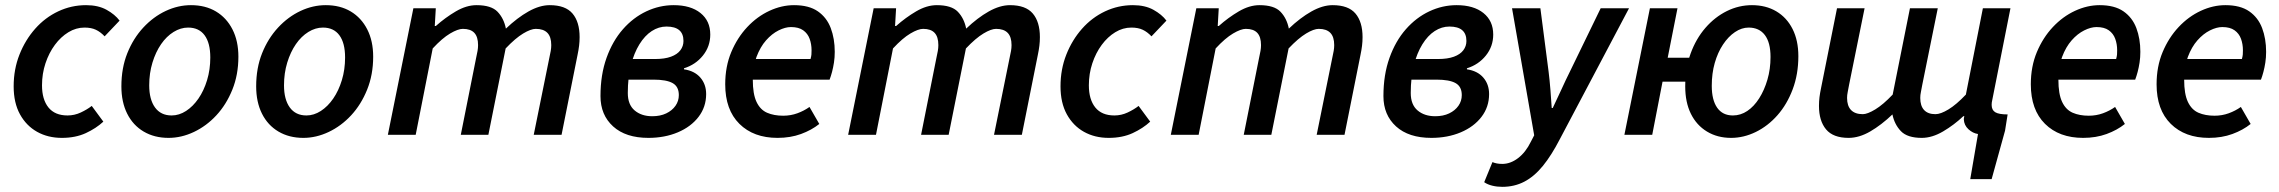

<svg xmlns="http://www.w3.org/2000/svg" viewBox="-20 -523 8843 745"><path d="M220 12Q166 12 124 -11.5Q82 -35 57.5 -79.5Q33 -124 33 -188Q33 -254 55.5 -311Q78 -368 116.5 -411.5Q155 -455 206 -479Q257 -503 314 -503Q361 -503 393.5 -485Q426 -467 444 -443L386 -382Q370 -399 352 -407.5Q334 -416 308 -416Q275 -416 245.5 -398Q216 -380 193 -349Q170 -318 156.5 -277.5Q143 -237 143 -192Q143 -137 168 -106Q193 -75 242 -75Q269 -75 293.5 -86.5Q318 -98 336 -112L381 -51Q353 -25 313 -6.5Q273 12 220 12Z M634 12Q579 12 537.5 -12.5Q496 -37 473.5 -82Q451 -127 451 -188Q451 -259 474 -316.5Q497 -374 536 -416Q575 -458 623 -480.5Q671 -503 721 -503Q777 -503 818 -478.5Q859 -454 882 -409Q905 -364 905 -303Q905 -233 881.5 -175Q858 -117 819.5 -75.5Q781 -34 732.5 -11Q684 12 634 12ZM646 -75Q675 -75 702 -92.5Q729 -110 750 -140.5Q771 -171 783.5 -212Q796 -253 796 -300Q796 -356 774 -386Q752 -416 710 -416Q681 -416 653.5 -399Q626 -382 605 -351.5Q584 -321 571.5 -280Q559 -239 559 -192Q559 -137 581.5 -106Q604 -75 646 -75Z M1157 12Q1102 12 1060.5 -12.5Q1019 -37 996.5 -82Q974 -127 974 -188Q974 -259 997 -316.5Q1020 -374 1059 -416Q1098 -458 1146 -480.5Q1194 -503 1244 -503Q1300 -503 1341 -478.5Q1382 -454 1405 -409Q1428 -364 1428 -303Q1428 -233 1404.5 -175Q1381 -117 1342.5 -75.5Q1304 -34 1255.5 -11Q1207 12 1157 12ZM1169 -75Q1198 -75 1225 -92.5Q1252 -110 1273 -140.5Q1294 -171 1306.5 -212Q1319 -253 1319 -300Q1319 -356 1297 -386Q1275 -416 1233 -416Q1204 -416 1176.5 -399Q1149 -382 1128 -351.5Q1107 -321 1094.5 -280Q1082 -239 1082 -192Q1082 -137 1104.5 -106Q1127 -75 1169 -75Z M1485 0 1584 -491H1671L1667 -422H1671Q1708 -455 1749 -479Q1790 -503 1829 -503Q1886 -503 1910.5 -477.5Q1935 -452 1943 -412Q1987 -454 2030.5 -478.5Q2074 -503 2113 -503Q2174 -503 2201.5 -470.5Q2229 -438 2229 -379Q2229 -362 2227 -345.5Q2225 -329 2221 -310L2159 0H2051L2111 -296Q2115 -314 2117 -325.5Q2119 -337 2119 -348Q2119 -380 2104 -395.5Q2089 -411 2059 -411Q2040 -411 2010 -393Q1980 -375 1942 -335L1875 0H1768L1827 -296Q1831 -314 1833 -325.5Q1835 -337 1835 -348Q1835 -380 1820.5 -395.5Q1806 -411 1776 -411Q1757 -411 1726.5 -393Q1696 -375 1659 -335L1593 0Z M2496 12Q2408 12 2359 -32.5Q2310 -77 2310 -150Q2310 -233 2333.5 -298.5Q2357 -364 2397 -409.5Q2437 -455 2488 -479Q2539 -503 2594 -503Q2660 -503 2698 -472.5Q2736 -442 2736 -389Q2736 -343 2707.5 -307.5Q2679 -272 2634 -258V-254Q2675 -248 2697.5 -222Q2720 -196 2720 -158Q2720 -108 2690.5 -69.5Q2661 -31 2610 -9.5Q2559 12 2496 12ZM2511 -72Q2542 -72 2565 -83Q2588 -94 2601 -112.5Q2614 -131 2614 -154Q2614 -187 2590 -200.5Q2566 -214 2516 -214H2392L2406 -294H2522Q2559 -294 2583.5 -303Q2608 -312 2620 -328Q2632 -344 2632 -364Q2632 -420 2566 -420Q2536 -420 2509 -402.5Q2482 -385 2461 -351Q2440 -317 2428 -269.5Q2416 -222 2416 -162Q2416 -117 2442.5 -94.5Q2469 -72 2511 -72Z M2997 12Q2904 12 2849 -42.5Q2794 -97 2794 -196Q2794 -265 2817.5 -321Q2841 -377 2879.5 -418Q2918 -459 2965.5 -481Q3013 -503 3061 -503Q3119 -503 3153.5 -479Q3188 -455 3203.5 -414Q3219 -373 3219 -322Q3219 -300 3216 -280.5Q3213 -261 3208.5 -244Q3204 -227 3199 -214H2872L2881 -294H3125Q3128 -305 3128.5 -311.5Q3129 -318 3129 -328Q3129 -352 3121.5 -372.5Q3114 -393 3096.5 -405.5Q3079 -418 3049 -418Q3027 -418 3001 -405Q2975 -392 2952.5 -366.5Q2930 -341 2915.5 -302.5Q2901 -264 2901 -214Q2901 -158 2915.5 -127.5Q2930 -97 2956.5 -85.5Q2983 -74 3019 -74Q3048 -74 3074 -83.5Q3100 -93 3121 -108L3159 -42Q3129 -18 3088 -3Q3047 12 2997 12Z M3271 0 3370 -491H3457L3453 -422H3457Q3494 -455 3535 -479Q3576 -503 3615 -503Q3672 -503 3696.5 -477.5Q3721 -452 3729 -412Q3773 -454 3816.5 -478.5Q3860 -503 3899 -503Q3960 -503 3987.5 -470.5Q4015 -438 4015 -379Q4015 -362 4013 -345.5Q4011 -329 4007 -310L3945 0H3837L3897 -296Q3901 -314 3903 -325.5Q3905 -337 3905 -348Q3905 -380 3890 -395.5Q3875 -411 3845 -411Q3826 -411 3796 -393Q3766 -375 3728 -335L3661 0H3554L3613 -296Q3617 -314 3619 -325.5Q3621 -337 3621 -348Q3621 -380 3606.5 -395.5Q3592 -411 3562 -411Q3543 -411 3512.5 -393Q3482 -375 3445 -335L3379 0Z M4282 12Q4228 12 4186 -11.5Q4144 -35 4119.5 -79.5Q4095 -124 4095 -188Q4095 -254 4117.5 -311Q4140 -368 4178.5 -411.5Q4217 -455 4268 -479Q4319 -503 4376 -503Q4423 -503 4455.5 -485Q4488 -467 4506 -443L4448 -382Q4432 -399 4414 -407.5Q4396 -416 4370 -416Q4337 -416 4307.5 -398Q4278 -380 4255 -349Q4232 -318 4218.5 -277.5Q4205 -237 4205 -192Q4205 -137 4230 -106Q4255 -75 4304 -75Q4331 -75 4355.5 -86.5Q4380 -98 4398 -112L4443 -51Q4415 -25 4375 -6.5Q4335 12 4282 12Z M4523 0 4622 -491H4709L4705 -422H4709Q4746 -455 4787 -479Q4828 -503 4867 -503Q4924 -503 4948.5 -477.5Q4973 -452 4981 -412Q5025 -454 5068.5 -478.5Q5112 -503 5151 -503Q5212 -503 5239.5 -470.5Q5267 -438 5267 -379Q5267 -362 5265 -345.5Q5263 -329 5259 -310L5197 0H5089L5149 -296Q5153 -314 5155 -325.5Q5157 -337 5157 -348Q5157 -380 5142 -395.5Q5127 -411 5097 -411Q5078 -411 5048 -393Q5018 -375 4980 -335L4913 0H4806L4865 -296Q4869 -314 4871 -325.5Q4873 -337 4873 -348Q4873 -380 4858.5 -395.5Q4844 -411 4814 -411Q4795 -411 4764.5 -393Q4734 -375 4697 -335L4631 0Z M5534 12Q5446 12 5397 -32.5Q5348 -77 5348 -150Q5348 -233 5371.5 -298.5Q5395 -364 5435 -409.5Q5475 -455 5526 -479Q5577 -503 5632 -503Q5698 -503 5736 -472.5Q5774 -442 5774 -389Q5774 -343 5745.5 -307.5Q5717 -272 5672 -258V-254Q5713 -248 5735.5 -222Q5758 -196 5758 -158Q5758 -108 5728.5 -69.5Q5699 -31 5648 -9.5Q5597 12 5534 12ZM5549 -72Q5580 -72 5603 -83Q5626 -94 5639 -112.5Q5652 -131 5652 -154Q5652 -187 5628 -200.5Q5604 -214 5554 -214H5430L5444 -294H5560Q5597 -294 5621.5 -303Q5646 -312 5658 -328Q5670 -344 5670 -364Q5670 -420 5604 -420Q5574 -420 5547 -402.5Q5520 -385 5499 -351Q5478 -317 5466 -269.5Q5454 -222 5454 -162Q5454 -117 5480.5 -94.5Q5507 -72 5549 -72Z M5809 202Q5789 202 5770.5 197.5Q5752 193 5739 184L5771 106Q5787 113 5809 113Q5841 113 5870.5 90.5Q5900 68 5920 27L5933 2L5847 -491H5957L5989 -244Q5993 -212 5996 -174Q5999 -136 6001 -104H6005Q6021 -137 6038 -174.5Q6055 -212 6071 -244L6191 -491H6301L6033 16Q6000 80 5966.5 121Q5933 162 5894.5 182Q5856 202 5809 202Z M6283 0 6382 -491H6489L6451 -299H6585L6567 -206H6431L6391 0ZM6697 12Q6644 12 6603.5 -12.5Q6563 -37 6541 -81.5Q6519 -126 6519 -188Q6519 -258 6540 -315.5Q6561 -373 6597.5 -415Q6634 -457 6680.5 -480Q6727 -503 6778 -503Q6832 -503 6872.5 -479Q6913 -455 6935.5 -410.5Q6958 -366 6958 -305Q6958 -235 6936 -176.5Q6914 -118 6877 -76Q6840 -34 6793 -11Q6746 12 6697 12ZM6704 -75Q6734 -75 6760 -92.5Q6786 -110 6806 -141.5Q6826 -173 6838 -214Q6850 -255 6850 -302Q6850 -358 6828 -387Q6806 -416 6765 -416Q6738 -416 6712 -398.5Q6686 -381 6665.5 -350Q6645 -319 6633.5 -278.5Q6622 -238 6622 -190Q6622 -135 6643 -105Q6664 -75 6704 -75Z M7625 172 7655 -3Q7635 -6 7618 -21.5Q7601 -37 7600 -60Q7600 -63 7600.5 -65.5Q7601 -68 7602 -72H7598Q7562 -38 7519.5 -13Q7477 12 7437 12Q7381 12 7356 -14Q7331 -40 7323 -79Q7280 -38 7237 -13Q7194 12 7153 12Q7093 12 7065.5 -21Q7038 -54 7038 -112Q7038 -130 7040 -146Q7042 -162 7046 -181L7108 -491H7215L7155 -195Q7152 -178 7149.5 -166Q7147 -154 7147 -143Q7147 -112 7162.5 -96Q7178 -80 7208 -80Q7226 -80 7256.5 -98.5Q7287 -117 7324 -156L7391 -491H7499L7439 -195Q7436 -178 7433.5 -166Q7431 -154 7431 -143Q7431 -112 7446 -96Q7461 -80 7490 -80Q7510 -80 7540.5 -98.5Q7571 -117 7608 -156L7674 -491H7781L7710 -133Q7709 -129 7708.5 -125Q7708 -121 7708 -116Q7708 -96 7722 -87.5Q7736 -79 7770 -79L7760 -16L7708 172Z M8063 12Q7970 12 7915 -42.5Q7860 -97 7860 -196Q7860 -265 7883.5 -321Q7907 -377 7945.5 -418Q7984 -459 8031.5 -481Q8079 -503 8127 -503Q8185 -503 8219.5 -479Q8254 -455 8269.5 -414Q8285 -373 8285 -322Q8285 -300 8282 -280.5Q8279 -261 8274.5 -244Q8270 -227 8265 -214H7938L7947 -294H8191Q8194 -305 8194.5 -311.5Q8195 -318 8195 -328Q8195 -352 8187.5 -372.5Q8180 -393 8162.5 -405.5Q8145 -418 8115 -418Q8093 -418 8067 -405Q8041 -392 8018.5 -366.5Q7996 -341 7981.5 -302.5Q7967 -264 7967 -214Q7967 -158 7981.5 -127.5Q7996 -97 8022.5 -85.5Q8049 -74 8085 -74Q8114 -74 8140 -83.5Q8166 -93 8187 -108L8225 -42Q8195 -18 8154 -3Q8113 12 8063 12Z M8551 12Q8458 12 8403 -42.5Q8348 -97 8348 -196Q8348 -265 8371.5 -321Q8395 -377 8433.5 -418Q8472 -459 8519.5 -481Q8567 -503 8615 -503Q8673 -503 8707.5 -479Q8742 -455 8757.5 -414Q8773 -373 8773 -322Q8773 -300 8770 -280.5Q8767 -261 8762.5 -244Q8758 -227 8753 -214H8426L8435 -294H8679Q8682 -305 8682.5 -311.5Q8683 -318 8683 -328Q8683 -352 8675.5 -372.5Q8668 -393 8650.5 -405.5Q8633 -418 8603 -418Q8581 -418 8555 -405Q8529 -392 8506.5 -366.5Q8484 -341 8469.5 -302.5Q8455 -264 8455 -214Q8455 -158 8469.5 -127.5Q8484 -97 8510.5 -85.5Q8537 -74 8573 -74Q8602 -74 8628 -83.5Q8654 -93 8675 -108L8713 -42Q8683 -18 8642 -3Q8601 12 8551 12Z"/></svg>

Font: Source Sans 3 SemiBold
Style: Italic
Weight: 600
Italic angle: -11°
Designer: Paul D. Hunt
Foundry: Adobe
Version: Version 3.046;hotconv 1.0.118;makeotfexe 2.5.65603